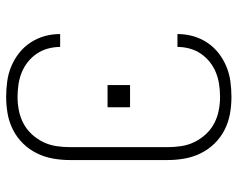

<svg xmlns="http://www.w3.org/2000/svg" viewBox="-96 -688 791 640"><g transform="rotate(90 300.0 -367.5)"><path d="M303 8Q277 8 251 4.5Q225 1 201 -9Q177 -19 156.5 -35Q136 -51 121.5 -73Q107 -95 100 -120Q93 -145 93 -171Q93 -172 93 -172Q93 -172 93 -172H136Q136 -172 136 -172Q136 -172 136 -171Q136 -151 141.5 -131Q147 -111 158.5 -94Q170 -77 186.5 -64Q203 -51 222 -43.5Q241 -36 261.5 -33Q282 -30 303 -30Q325 -30 348 -34.5Q371 -39 391.5 -50Q412 -61 427.5 -78Q443 -95 453 -115.5Q463 -136 466.5 -159Q470 -182 470 -205V-530Q470 -553 466.5 -576Q463 -599 453 -619.5Q443 -640 427.5 -657Q412 -674 391.5 -685Q371 -696 348 -700.5Q325 -705 303 -705Q282 -705 261.5 -702Q241 -699 222 -691.5Q203 -684 186.5 -671Q170 -658 158.5 -641Q147 -624 141.5 -604Q136 -584 136 -564Q136 -563 136 -563Q136 -563 136 -563H93Q93 -563 93 -563Q93 -563 93 -564Q93 -590 100 -615Q107 -640 121.5 -662Q136 -684 156.5 -700Q177 -716 201 -726Q225 -736 251 -739.5Q277 -743 303 -743Q331 -743 359 -738Q387 -733 412.5 -720Q438 -707 458 -686.5Q478 -666 490.5 -640.5Q503 -615 508 -587Q513 -559 513 -530V-205Q513 -176 508 -148Q503 -120 490.5 -94.5Q478 -69 458 -48.5Q438 -28 412.5 -15Q387 -2 359 3Q331 8 303 8ZM263 -330V-405H337V-330Z"/></g></svg>

Font: Iosevka SS04 XLt Ex
Style: Regular
Weight: 200
Width: 7
Monospace: yes
Designer: Belleve Invis
Foundry: Belleve Invis
Version: Version 19.0.0; ttfautohint (v1.8.4)